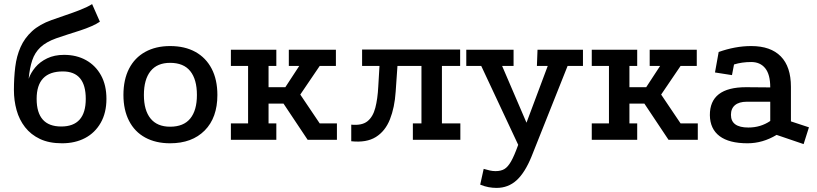

<svg xmlns="http://www.w3.org/2000/svg" viewBox="-20 -683 3993 938"><path d="M468 -577Q452 -566 427 -555Q402 -544 371.5 -534Q341 -524 310.5 -514.5Q280 -505 255 -496Q205 -478 177.5 -452Q150 -426 137.5 -388.5Q125 -351 120 -298Q130 -327 152.5 -354Q175 -381 210.5 -398Q246 -415 293 -415Q354 -415 400.5 -389Q447 -363 473.5 -315Q500 -267 500 -200Q500 -132 472 -83Q444 -34 395.5 -8.5Q347 17 283 17Q220 17 175.5 -4Q131 -25 102.5 -61.5Q74 -98 61 -145Q48 -192 48 -243Q48 -303 54.5 -356Q61 -409 80.5 -453Q100 -497 136.5 -530.5Q173 -564 232 -585Q262 -596 299.5 -608.5Q337 -621 372.5 -635Q408 -649 430 -663ZM287 -334Q159 -334 159 -200Q159 -65 279 -65Q399 -65 399 -200Q399 -334 287 -334Z M811 -458Q883 -458 934.5 -429.5Q986 -401 1014 -347.5Q1042 -294 1042 -219Q1042 -108 980 -45.5Q918 17 811 17Q741 17 689.5 -11Q638 -39 610.5 -92.5Q583 -146 583 -219Q583 -294 610.5 -347.5Q638 -401 689.5 -429.5Q741 -458 811 -458ZM811 -376Q748 -376 715.5 -335.5Q683 -295 683 -219Q683 -144 715.5 -104Q748 -64 811 -64Q877 -64 909.5 -104Q942 -144 942 -219Q942 -295 909.5 -335.5Q877 -376 811 -376Z M1108 -440H1330V-361H1292V-257H1374L1442 -361H1391V-440H1621V-361H1542L1447 -221L1542 -80H1626V0H1483L1365 -177H1292V-80H1330V0H1108V-80H1192V-361H1108Z M1997 0V-80H2039V-361H1749V-441H2228V-361H2139V-80H2229V0ZM1696 7V-74Q1748 -69 1775 -90.5Q1802 -112 1813.5 -156Q1825 -200 1828 -260L1835 -379H1923L1913 -235Q1908 -158 1885 -100Q1862 -42 1816 -13.5Q1770 15 1696 7Z M2406 235Q2387 235 2367.5 231.5Q2348 228 2326 219L2343 142Q2360 147 2373.5 150Q2387 153 2401 153Q2427 153 2444 143Q2461 133 2476.5 106Q2492 79 2510 29L2656 -361H2603L2606 -440H2828V-361H2753L2577 81Q2545 160 2504 197.5Q2463 235 2406 235ZM2532 68 2331 -361H2258V-440H2489V-361H2433L2576 -28Z M2871 -440H3093V-361H3055V-257H3137L3205 -361H3154V-440H3384V-361H3305L3210 -221L3305 -80H3389V0H3246L3128 -177H3055V-80H3093V0H2871V-80H2955V-361H2871Z M3774 -24Q3706 17 3632 17Q3542 17 3495.5 -18Q3449 -53 3448 -120Q3447 -257 3625 -257L3743 -256Q3743 -319 3718.5 -349.5Q3694 -380 3650 -380Q3627 -380 3606 -377Q3585 -374 3566 -368L3556 -316L3473 -329L3491 -429Q3530 -443 3570 -450.5Q3610 -458 3650 -458Q3745 -458 3794.5 -407.5Q3844 -357 3844 -259V-90L3932 -61L3906 21ZM3628 -186Q3591 -186 3571 -169.5Q3551 -153 3551 -122Q3551 -60 3636 -60Q3696 -60 3743 -92V-186Z"/></svg>

Font: Podkova SemiBold
Style: Regular
Weight: 600
Designer: Ilya Yudin
Foundry: Cyreal (www.cyreal.org)
Version: Version 2.103